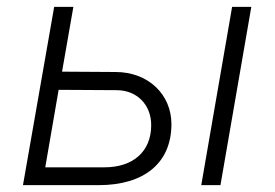

<svg xmlns="http://www.w3.org/2000/svg" viewBox="-20 -540 801 560"><path d="M47 0H268C401 0 480 -65 480 -178C480 -264 413 -330 317 -330L161 -331L194 -520H138ZM567 0H623L713 -520H657ZM112 -52 151 -278 320 -277C379 -277 421 -235 421 -175C421 -97 367 -52 285 -52Z"/></svg>

Font: Fixel Display Light
Style: Italic
Weight: 300
Italic angle: -10°
Designer: AlfaBravo + MacPaw
Foundry: Kyrylo Tkachov, Marchela Mozhyna, Serhii Makarenko, Maria Weinstein, Zakhar Kryvoshyya
Version: Version 1.210;Glyphs 3.2 (3217)